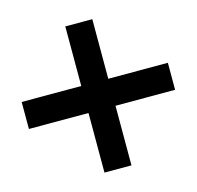

<svg xmlns="http://www.w3.org/2000/svg" viewBox="-126 -712 865 845"><g transform="rotate(30 307.0 -290.0)"><path d="M115 -11 28 -98 220 -290 28 -482 115 -569 307 -377 499 -569 586 -482 394 -290 586 -98 499 -11 307 -203Z"/></g></svg>

Font: M PLUS 2 Thin
Style: Bold
Weight: 700
Version: Version 1.001